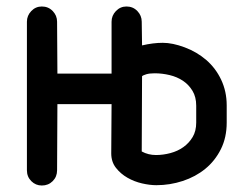

<svg xmlns="http://www.w3.org/2000/svg" viewBox="-20 -572 740 592"><path d="M63 -505Q63 -524 76.5 -538Q90 -552 109 -552Q129 -552 142.5 -538Q156 -524 156 -505L157 -345H324V-505Q324 -524 337.5 -538Q351 -552 370 -552Q390 -552 403.5 -538Q417 -524 417 -505L418 -432Q452 -440 482 -440Q512 -440 549.5 -426Q587 -412 616 -387Q645 -362 662 -326Q679 -290 679 -247V-194Q679 -148 661 -112Q643 -76 613 -51.5Q583 -27 543.5 -14Q504 -1 462 -1Q442 -1 418 -6.5Q394 -12 373 -24Q352 -36 337.5 -54.5Q323 -73 323 -99L324 -251H157L156 -47Q156 -27 142.5 -13.5Q129 0 109 0Q90 0 76.5 -13.5Q63 -27 63 -47ZM585 -246Q585 -273 573.5 -292Q562 -311 544 -323Q526 -335 503 -340.5Q480 -346 457 -346Q441 -346 431 -343Q421 -340 418 -337L417 -105Q437 -94 461 -94Q483 -94 505.5 -100Q528 -106 545.5 -118.5Q563 -131 574 -149.5Q585 -168 585 -194Z"/></svg>

Font: VDS
Style: Regular
Weight: 400
Designer: artmaker
Foundry: artmaker
Version: Version 1.000 2009 initial release